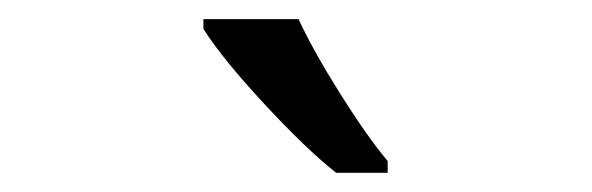

<svg xmlns="http://www.w3.org/2000/svg" viewBox="-20 -786 617 200"><path d="M383.8 -606H330.1Q298.3 -631.3 254.9 -678.2Q211.4 -725.1 191.9 -755.9V-766.1H291Q306.6 -732.4 334.5 -688.2Q362.3 -644 383.8 -618.2Z"/></svg>

Font: Samim FD
Style: FD
Weight: 400
Foundry: DejaVu fonts team - Redesigned by Saber Rastikerdar
Version: Version 4.0.5